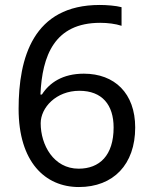

<svg xmlns="http://www.w3.org/2000/svg" viewBox="-20 -744 612 774"><path d="M55 -305C55 -91 162 10 298 10C437 10 525 -81 525 -230C525 -368 442 -447 318 -447C232 -447 179 -410 149 -363H143C150 -519 199 -652 384 -652C414 -652 446 -648 470 -640V-715C448 -721 410 -724 382 -724C113 -724 55 -510 55 -305ZM297 -64C196 -64 144 -160 144 -247C144 -310 206 -378 300 -378C392 -378 438 -321 438 -230C438 -117 381 -64 297 -64Z"/></svg>

Font: Noto Sans Caucasian Albanian
Style: Regular
Weight: 400
Designer: Monotype Design Team
Foundry: Monotype Imaging Inc.
Version: Version 2.005